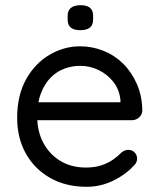

<svg xmlns="http://www.w3.org/2000/svg" viewBox="-20 -708 613 738"><path d="M313 10Q233 10 173 -24Q113 -58 79.5 -117.5Q46 -177 46 -255Q46 -342 80.5 -403.5Q115 -465 170.5 -497.5Q226 -530 288 -530Q334 -530 377 -513Q420 -496 453 -463.5Q486 -431 506 -385.5Q526 -340 527 -284Q527 -268 515 -257Q503 -246 487 -246H92L74 -315H459L443 -301V-323Q439 -364 415.5 -393.5Q392 -423 358.5 -439Q325 -455 288 -455Q258 -455 228.5 -444.5Q199 -434 175.5 -410.5Q152 -387 137.5 -350Q123 -313 123 -261Q123 -203 146.5 -159Q170 -115 212 -89.5Q254 -64 310 -64Q345 -64 371 -73Q397 -82 416 -95.5Q435 -109 448 -123Q461 -132 473 -132Q488 -132 497.5 -122Q507 -112 507 -98Q507 -81 491 -68Q463 -37 415 -13.5Q367 10 313 10ZM289 -592Q264 -592 252 -602Q240 -612 240 -633V-647Q240 -668 253 -678Q266 -688 290 -688Q314 -688 326 -678Q338 -668 338 -647V-633Q338 -612 325.5 -602Q313 -592 289 -592Z"/></svg>

Font: Quicksand Light Medium
Style: Regular
Weight: 500
Version: Version 3.006